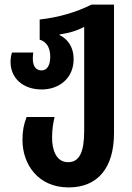

<svg xmlns="http://www.w3.org/2000/svg" viewBox="-20 -567 576 837"><path d="M279 250C407 250 477 164 477 13V-547H379C313 -514 236 -491 153 -482V-394C185 -385 199 -356 199 -320C199 -285 187 -260 161 -260C135 -260 123 -281 123 -311C123 -320 124 -329 125 -338H32C28 -324 26 -311 26 -297C26 -228 78 -177 162 -177C239 -177 301 -227 301 -309C301 -357 280 -394 240 -414V-417C278 -422 316 -433 347 -450V4C347 96 326 140 277 140C224 140 207 85 207 33C207 -3 212 -32 218 -57H96C83 -23 78 4 78 44C78 147 144 250 279 250Z"/></svg>

Font: Noto Sans Georgian ExtraCondensed Bold
Style: Regular
Weight: 700
Width: 2
Designer: Monotype Design Team, Akaki Razmadze
Foundry: Google LLC
Version: Version 2.005